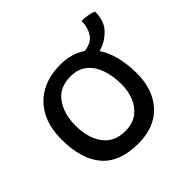

<svg xmlns="http://www.w3.org/2000/svg" viewBox="-158 -775 951 951"><g transform="rotate(-45 318.0 -299.5)"><path d="M300.5 15.5Q169 15.5 106.8 -57.5Q44.5 -130.5 44.5 -267.5Q44.5 -354 76.8 -413.5Q109 -473 166.8 -504Q224.5 -535 301.5 -535Q380.5 -535 435.5 -497Q488 -503 509 -536.2Q530 -569.5 530 -613.5Q554 -613.5 578.2 -608.8Q602.5 -604 610 -598Q610 -531.5 572.8 -494.5Q535.5 -457.5 487.5 -444.5Q514 -405.5 527.2 -352.5Q540.5 -299.5 540.5 -236Q540.5 -121.5 477.2 -53Q414 15.5 300.5 15.5ZM296.5 -74Q351 -74 384.2 -99.8Q417.5 -125.5 433 -165.8Q448.5 -206 448.5 -250.5Q448.5 -310.5 432 -357.5Q415.5 -404.5 381.8 -431.2Q348 -458 296.5 -458Q219.5 -458 180.8 -404.2Q142 -350.5 142 -267.5Q142 -182 181.2 -128Q220.5 -74 296.5 -74Z"/></g></svg>

Font: Grandstander
Style: Regular
Weight: 400
Designer: Tyler Finck
Foundry: Etcetera Type Co
Version: Version 1.200; ttfautohint (v1.8.3)